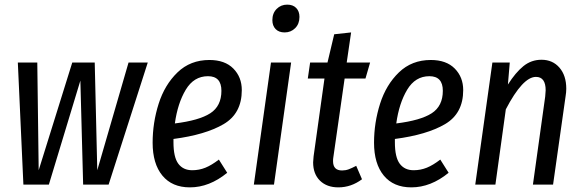

<svg xmlns="http://www.w3.org/2000/svg" viewBox="-20 -797 2513 829"><path d="M618 -527 449 0H339L327 -449L191 0H81L57 -527H141L147 -62L292 -527H389L400 -62L535 -527Z M729 -197V-183Q729 -118 750 -90Q771 -62 810 -62Q840 -62 867 -73Q894 -84 925 -108L961 -51Q884 12 800 12Q723 12 681 -39Q639 -90 639 -181Q639 -267 665 -349Q691 -431 746.5 -484.5Q802 -538 884 -538Q951 -538 987.5 -501Q1024 -464 1024 -408Q1024 -307 945.5 -261Q867 -215 729 -197ZM735 -264Q840 -277 888 -308Q936 -339 936 -405Q936 -468 878 -468Q817 -468 782 -409.5Q747 -351 735 -264Z M1237 -527 1163 0H1076L1150 -527ZM1156 -710Q1156 -740 1174.5 -758.5Q1193 -777 1220 -777Q1245 -777 1259 -762.5Q1273 -748 1273 -724Q1273 -694 1254.5 -675.5Q1236 -657 1209 -657Q1184 -657 1170 -671.5Q1156 -686 1156 -710Z M1419 -116Q1418 -111 1418 -101Q1418 -61 1457 -61Q1472 -61 1485.5 -66Q1499 -71 1518 -81L1543 -23Q1496 12 1441 12Q1391 12 1361.5 -17Q1332 -46 1332 -96Q1332 -104 1334 -122L1381 -458H1309L1319 -527H1394L1423 -649L1496 -657L1477 -527H1578L1558 -458H1468Z M1685 -197V-183Q1685 -118 1706 -90Q1727 -62 1766 -62Q1796 -62 1823 -73Q1850 -84 1881 -108L1917 -51Q1840 12 1756 12Q1679 12 1637 -39Q1595 -90 1595 -181Q1595 -267 1621 -349Q1647 -431 1702.5 -484.5Q1758 -538 1840 -538Q1907 -538 1943.5 -501Q1980 -464 1980 -408Q1980 -307 1901.5 -261Q1823 -215 1685 -197ZM1691 -264Q1796 -277 1844 -308Q1892 -339 1892 -405Q1892 -468 1834 -468Q1773 -468 1738 -409.5Q1703 -351 1691 -264Z M2425 -414Q2425 -399 2422 -381L2368 0H2281L2334 -380Q2336 -400 2336 -407Q2336 -465 2294 -465Q2237 -465 2164 -325L2119 0H2032L2106 -527H2181L2173 -432Q2206 -484 2240 -511.5Q2274 -539 2318 -539Q2366 -539 2395.5 -505Q2425 -471 2425 -414Z"/></svg>

Font: Fira Sans Extra Condensed
Style: Italic
Weight: 400
Width: 3
Italic angle: -8°
Designer: Carrois Corporate & Edenspiekermann AG
Foundry: Carrois Corporate GbR & Edenspiekermann AG
Version: Version 4.203